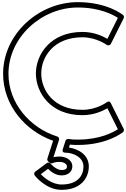

<svg xmlns="http://www.w3.org/2000/svg" viewBox="-20 -1306 1177 1792"><path d="M981.2 -883.9C993.8 -880.9 1009.3 -885.6 1014.4 -895.8L1134.4 -1135.8C1139.1 -1145.4 1137.1 -1158.7 1128 -1166.2C1125 -1168.7 982.4 -1286 706 -1286C342.3 -1286 9 -988.4 9 -617C9 -326.2 213.5 -84.9 475.6 7.9L422.2 174.4C419.2 183.8 422.3 195 430.4 201.5L445.4 213.5C452.3 219 462.9 221.6 474.6 215C474.6 215 492.9 205 537 205C575.1 205 605 224.7 605 248C605 262 600 281 555 281C503.1 281 454.7 224.4 451.3 220.1C443.5 211 428.3 207.7 417.1 215.9L309.1 295.9C297.5 304.5 296 320.6 304.2 331.3C304.7 331.9 405 466 555 466C734.6 466 809 354.6 809 247C809 136.2 705.9 82.2 623.5 71.3L632.4 43.6C657 46.3 682.3 47 706 47C981.9 47 1124.1 -69.6 1128.2 -73C1135.8 -79.6 1139.7 -92.4 1134.4 -103.2L1014.4 -343.2C1002.4 -367 984.6 -357 977.6 -352.5C975 -350.5 882.5 -281 749 -281C479.1 -281 365 -466.4 365 -620C365 -772.5 479 -958 749 -958C881.6 -958 979.5 -885.1 981.2 -883.9ZM749 -231C858.9 -231 943.9 -272.9 982.2 -295.7L1080.1 -99.9C1036.9 -71.4 912.3 -3 706 -3C676.6 -3 646.9 -4 619.1 -8.7C606.9 -10.7 594.8 -3 591.2 8.4L566.2 86.4C565.6 88.1 554.3 119 590 119C667.8 119 759 164.7 759 247C759 329.4 709.4 416 555 416C466.7 416 393.4 353.9 360.7 319.9L428.6 269.6C451.9 292.9 496 331 555 331C622 331 655 290 655 248C655 179.3 582.9 155 537 155C512.2 155 491.9 158.1 479 161.1L530.8 -0.4C534.9 -13.3 527.8 -27.7 514.5 -31.8C259.4 -112.1 59 -342.7 59 -617C59 -957.6 367.7 -1236 706 -1236C912.8 -1236 1037.9 -1166.9 1080.1 -1139.1L982.2 -943.3C942.4 -967 858.5 -1008 749 -1008C451 -1008 315 -797.5 315 -620C315 -441.6 450.9 -231 749 -231Z"/></svg>

Font: Poland Can Into
Style: BigWritingsOLn
Weight: 700
Foundry: Cannot Into Space Fonts
Version: Version 0.92